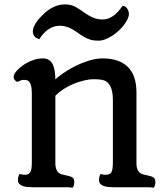

<svg xmlns="http://www.w3.org/2000/svg" viewBox="-20 -865 759 887"><path d="M43 0ZM315.4 2.4Q305.7 0 284.2 0H128.4Q81.5 0 68.4 -16.6Q63 -22.9 63 -31.2Q63 -51.8 70.8 -61.5Q82.5 -57.6 97.4 -57.6Q112.3 -57.6 119.9 -69.8Q127.4 -82 127 -115.2V-434.6Q127 -480.5 109.9 -491.7Q103 -496.1 91.8 -496.1Q80.6 -496.1 74 -492.7Q67.4 -489.3 63.2 -487.8Q59.1 -486.3 56.2 -488Q53.2 -489.7 50.3 -493.2Q43 -501 43 -509.5Q43 -518.1 49.1 -527.6Q55.2 -537.1 68.8 -549.6Q82.5 -562 100.1 -572.3Q139.6 -595.2 179.2 -595.2Q224.6 -595.2 232.9 -535.2Q235.4 -517.6 235.8 -499Q308.6 -560.1 394 -585.9Q424.8 -595.2 456.3 -595.2Q487.8 -595.2 516.4 -586.9Q544.9 -578.6 565.9 -560.1Q610.4 -521 610.4 -438V-106.9Q611.8 -68.8 638.7 -60.1Q646 -57.6 656.7 -55.7Q667.5 -53.7 676 -51Q684.6 -48.3 689.5 -44.9Q697.8 -38.6 697.8 -24.4Q697.8 -7.3 689.9 2.4Q680.2 0 658.7 0H502.9Q456.1 0 442.9 -16.6Q437.5 -22.9 437.5 -31.2Q437.5 -51.8 445.3 -61.5Q457 -57.6 467 -57.6Q477.1 -57.6 483.9 -60.3Q490.7 -63 494.6 -69.3Q501.5 -81.1 501.5 -115.2V-403.3Q501.5 -486.3 452.1 -496.1Q437 -499 414.3 -499Q391.6 -499 364.3 -492.2Q336.9 -485.4 313 -474.6Q267.1 -454.1 235.8 -422.9V-106.9Q237.3 -68.8 263.7 -60.1Q271.5 -57.6 282 -55.7Q292.5 -53.7 301.3 -51Q310.1 -48.3 314.9 -44.9Q323.2 -38.6 323.2 -24.4Q323.2 -7.3 315.4 2.4ZM256.8 -746.1Q201.2 -746.1 161.6 -684.1Q131.8 -692.4 131.8 -720.2Q131.8 -751 175.8 -794.9Q225.6 -844.7 280.3 -844.7Q309.6 -844.7 331.3 -831.8Q353 -818.8 365.5 -809.8Q377.9 -800.8 391.1 -793Q421.4 -774.9 453.6 -774.9Q503.9 -774.9 545.9 -837.9Q564.5 -837.9 573.2 -814Q575.7 -807.1 575.7 -798.8Q575.7 -790.5 569.8 -777.8Q564 -765.1 554 -751.5Q543.9 -737.8 529.8 -724.4Q515.6 -710.9 499 -700.2Q462.9 -677.2 436.5 -677.2Q410.2 -677.2 395.3 -682.4Q380.4 -687.5 367.4 -695.1Q354.5 -702.6 342 -711.7Q329.6 -720.7 316.4 -728.5Q286.1 -746.1 256.8 -746.1Z"/></svg>

Font: Quando
Style: Regular
Weight: 400
Version: Version 1.002